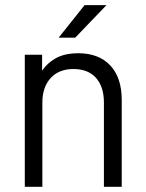

<svg xmlns="http://www.w3.org/2000/svg" viewBox="-20 -717 561 737"><path d="M75.2 -506.8H141.6V-445.3Q163.1 -477.5 199.2 -496.1Q216.8 -504.9 237.3 -508.8Q257.8 -512.7 279.3 -512.7Q359.4 -512.7 403.3 -465.8Q447.3 -418.9 447.3 -333V0H378.9V-323.2Q378.9 -384.8 347.7 -418.9Q317.4 -452.1 261.7 -452.1Q208 -452.1 175.8 -418.9Q142.6 -383.8 142.6 -323.2V0H75.2ZM304.7 -697.3H388.7L268.6 -572.3H205.1Z"/></svg>

Font: DINish
Style: Regular
Weight: 400
Designer: Bert Driehuis
Foundry: Playbeing
Version: Version 3.008; git-95204e4c-release